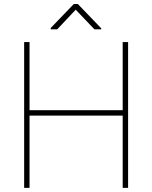

<svg xmlns="http://www.w3.org/2000/svg" viewBox="-20 -916 742 936"><path d="M124 -710.9V-378.9H578.1V-710.9H604.5V0H578.1V-352.5H124V0H97.7V-710.9ZM359.4 -896.5 473.6 -777.8V-772.9H440.4L349.1 -868.7L258.8 -772.9H227.5V-779.8L339.8 -896.5Z"/></svg>

Font: Vazirmatn RD FD Thin
Style: Regular
Weight: 100
Designer: Saber Rastikerdar
Foundry: Saber Rastikerdar
Version: Version 33.003